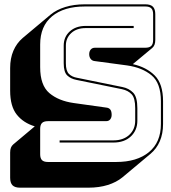

<svg xmlns="http://www.w3.org/2000/svg" viewBox="-20 -750 790 889"><path d="M73 119Q49 119 38 108Q27 97 27 73V-44Q27 -57 30.5 -66Q34 -75 41 -81L141 -165Q88 -181 57.5 -219.5Q27 -258 27 -330V-435Q27 -480 42 -515Q57 -550 85 -574L215 -683Q242 -705 282 -717.5Q322 -730 373 -730H653Q677 -730 688 -719Q699 -708 699 -684V-565Q699 -552 695.5 -543Q692 -534 685 -528L595 -453Q658 -439 696.5 -400.5Q735 -362 735 -281V-176Q735 -131 720 -96Q705 -61 676 -37L547 71Q519 94 479 106.5Q439 119 389 119ZM518 0Q614 0 669.5 -45.5Q725 -91 725 -176V-281Q725 -365 682 -401Q639 -437 569 -447L420 -467Q407 -468 400 -477Q393 -486 393 -499Q393 -512 400 -520.5Q407 -529 420 -529H653Q672 -529 680.5 -537.5Q689 -546 689 -565V-684Q689 -703 680.5 -711.5Q672 -720 653 -720H373Q276 -720 221 -674.5Q166 -629 166 -544V-439Q166 -355 208.5 -319Q251 -283 321 -273L471 -252Q484 -251 490.5 -243Q497 -235 497 -218Q497 -206 490.5 -197.5Q484 -189 471 -189H202Q183 -189 174.5 -180.5Q166 -172 166 -153V-36Q166 -17 174.5 -8.5Q183 0 202 0ZM599 -630V-620H377Q335 -620 310 -597Q285 -574 285 -539V-457Q285 -422 299 -408Q313 -394 336 -390L547 -347Q577 -341 596.5 -321Q616 -301 616 -249V-191Q616 -147 586 -118.5Q556 -90 505 -90H256V-100H505Q551 -100 578.5 -125.5Q606 -151 606 -191V-249Q606 -296 589.5 -313.5Q573 -331 545 -337L334 -380Q308 -385 291.5 -400.5Q275 -416 275 -457V-539Q275 -579 303 -604.5Q331 -630 377 -630Z"/></svg>

Font: Bungee Shade
Style: Regular
Weight: 400
Designer: David Jonathan Ross
Foundry: David Jonathan Ross
Version: Version 1.000;PS 1.0;hotconv 1.0.72;makeotf.lib2.5.5900